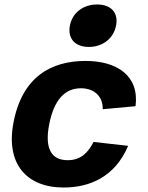

<svg xmlns="http://www.w3.org/2000/svg" viewBox="-20 -825 660 857"><path d="M552 -174 397.5 -191.5C374 -145.5 342.5 -110 282 -110C209.5 -110 178.5 -161.5 199.5 -269.5C220 -375 266.5 -431 341 -431C402.5 -431 440 -393 438.5 -337.5L585 -351C602.5 -487.5 501.5 -553 362 -553C207.5 -553 79.5 -481.5 40.5 -279.5C4.5 -95.5 97 12 264 12C377.5 12 492 -33 552 -174ZM376.5 -615.5C438 -615.5 487 -653 498 -711C509.5 -769 475 -805 413.5 -805C352 -805 303.5 -769 292 -711C281 -653 315 -615.5 376.5 -615.5Z"/></svg>

Font: Monaspace Neon ExtraBold
Style: Italic
Weight: 800
Italic angle: -11°
Designer: Riley Cran & the Lettermatic Team
Foundry: Lettermatic
Version: Version 1.200 (Monaspace Neon)